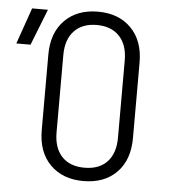

<svg xmlns="http://www.w3.org/2000/svg" viewBox="-100 -788 753 847"><g transform="rotate(5 276.5 -365.0)"><path d="M-47 -569 9 -729H79L16 -569ZM300 10Q208 10 153 -45.5Q98 -101 98 -198V-532Q98 -629 153 -684.5Q208 -740 300 -740Q392 -740 447 -684.5Q502 -629 502 -532V-198Q502 -101 447.5 -45.5Q393 10 300 10ZM300 -49Q365 -49 400.5 -87Q436 -125 436 -194V-536Q436 -605 400 -643Q364 -681 300 -681Q236 -681 200 -643Q164 -605 164 -536V-194Q164 -125 199.5 -87Q235 -49 300 -49Z"/></g></svg>

Font: JetBrains Mono NL ExtraLight
Style: Regular
Weight: 200
Designer: Philipp Nurullin, Konstantin Bulenkov
Foundry: JetBrains
Version: Version 2.304; ttfautohint (v1.8.4.7-5d5b)